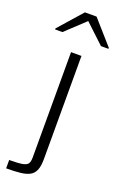

<svg xmlns="http://www.w3.org/2000/svg" viewBox="-192 -788 661 1039"><g transform="rotate(20 138.5 -268.5)"><path d="M-7 201V153Q46 153 70.5 148Q95 143 101.5 130.5Q108 118 108 97V-510H168V84Q168 125 158 148.5Q148 172 127 183Q106 194 73 197.5Q40 201 -7 201ZM-15 -596V-602L105 -738H172L292 -602V-596H249L138 -700L27 -596Z"/></g></svg>

Font: Saira Expanded Light
Style: Regular
Weight: 300
Width: 7
Designer: Hector Gatti with collaboration of the Omnibus-Type team
Foundry: Omnibus-Type
Version: Version 1.101